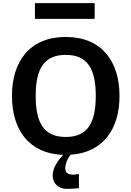

<svg xmlns="http://www.w3.org/2000/svg" viewBox="-20 -971 836 1221"><path d="M398 -622C538 -622 589 -531 589 -361C589 -191 538 -100 398 -100C258 -100 207 -191 207 -361C207 -531 258 -622 398 -622ZM482 136 444 140C411 138 395 128 395 99C395 73 408 38 429 13C638 -1 740 -153 740 -361C740 -579 628 -736 398 -736C168 -736 56 -579 56 -361C56 -148 163 7 382 14L376 20C355 43 315 93 315 144C315 191 347 230 403 230C415 230 441 230 482 226ZM582 -951H202V-851H582Z"/></svg>

Font: Perun
Style: Bold
Weight: 700
Foundry: Copyright (c) Stefan Peev, Context Ltd, 2016
Version: Version 1.089